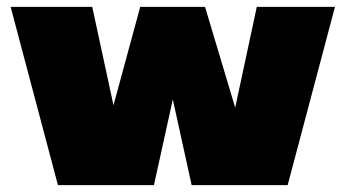

<svg xmlns="http://www.w3.org/2000/svg" viewBox="-20 -540 1007 560"><path d="M149 0 11 -520H249L311 -233L389 -520H578L666 -226L729 -520H957L819 0H539L484 -250L429 0Z"/></svg>

Font: Metropolitano Black
Style: Regular
Weight: 900
Designer: Fonts by Alex Slobzheninov & Chris M. Simpson / Changes by Cristiano Sobral
Foundry: Fonts by Alex Slobzheninov & Chris M. Simpson / Changes by Cristiano Sobral
Version: Version 1.00;August 30, 2020;FontCreator 13.0.0.2681 64-bit